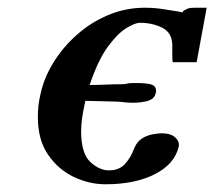

<svg xmlns="http://www.w3.org/2000/svg" viewBox="-20 -465 555 497"><path d="M282 -202 201 -204Q196 -182 193 -162.5Q190 -143 190 -126Q190 -68 213.5 -46Q237 -24 262 -24Q288 -24 303 -40Q318 -56 327 -80Q334 -98 347.5 -106.5Q361 -115 376 -117.5Q391 -120 399 -120Q420 -120 431.5 -111Q443 -102 443 -91V-87Q433 -41 381.5 -14.5Q330 12 253 12Q211 12 171 -7Q131 -26 104.5 -64.5Q78 -103 78 -162Q78 -176 79.5 -191Q81 -206 85 -222Q94 -264 118.5 -303.5Q143 -343 179 -375Q215 -407 260 -426Q305 -445 355 -445Q381 -445 404.5 -441Q428 -437 443 -435Q451 -433 453 -433Q452 -434 456 -438Q460 -440 465.5 -442.5Q471 -445 483 -445H515L489 -304H427Q426 -312 426 -319.5Q426 -327 426 -334V-349Q425 -381 399.5 -393.5Q374 -406 342 -406Q330 -406 307.5 -392.5Q285 -379 259.5 -344.5Q234 -310 212 -245Q233 -245 254 -246Q275 -247 295 -247Q300 -247 303.5 -247.5Q307 -248 311 -249Q317 -250 324 -250Q331 -250 338 -250Q358 -250 371 -246.5Q384 -243 384 -229Q384 -226 383 -224Q380 -209 363 -204Q346 -199 324 -199Q317 -199 309.5 -199.5Q302 -200 297 -201Q293 -201 289.5 -201.5Q286 -202 282 -202Z"/></svg>

Font: Libertinus Serif Semibold Italic
Style: Regular
Weight: 600
Italic angle: -11.5°
Designer: Philipp H. Poll, Khaled Hosny
Foundry: Caleb Maclennan
Version: Version 7.051;RELEASE